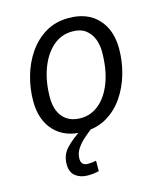

<svg xmlns="http://www.w3.org/2000/svg" viewBox="-113 -626 789 928"><g transform="rotate(-15 281.5 -162.5)"><path d="M246.6 7.8Q153.8 7.8 101.3 -47.6Q48.8 -103 48.8 -197.8Q48.8 -260.7 66.2 -322Q83.5 -383.3 117.7 -433.1Q151.9 -482.9 201.9 -512.7Q252 -542.5 317.4 -542.5Q410.6 -542.5 463.1 -486.8Q515.6 -431.2 515.6 -335.9Q515.6 -273.9 498.5 -212.9Q481.4 -151.9 447.5 -101.8Q413.6 -51.8 363.3 -22Q313 7.8 246.6 7.8ZM251.5 -59.6Q302.2 -59.6 343.3 -94Q384.3 -128.4 408.2 -192.6Q432.1 -256.8 432.1 -345.2Q432.1 -377 420.9 -406.7Q409.7 -436.5 384.8 -455.8Q359.9 -475.1 318.4 -475.1Q261.2 -475.1 219.2 -437.3Q177.2 -399.4 154.3 -335.7Q131.3 -272 131.3 -194.3Q131.3 -130.4 162.6 -95Q193.8 -59.6 251.5 -59.6ZM212.4 216.8Q175.3 216.8 150.6 197.8Q126 178.7 126 138.7Q126 91.3 156.7 59.1Q187.5 26.9 232.4 -1.5L288.6 0Q268.6 15.6 246.1 35.2Q223.6 54.7 208 77.9Q192.4 101.1 192.4 128.4Q192.4 162.6 227.1 162.6Q238.3 162.6 248.3 161.4Q258.3 160.2 267.6 158.2V210Q255.4 213.4 241 215.1Q226.6 216.8 212.4 216.8Z"/></g></svg>

Font: Open Sans
Style: Italic
Weight: 400
Italic angle: -12°
Designer: Monotype Design Team
Foundry: Monotype Imaging Inc.
Version: Version 3.000; ttfautohint (v1.8.4)